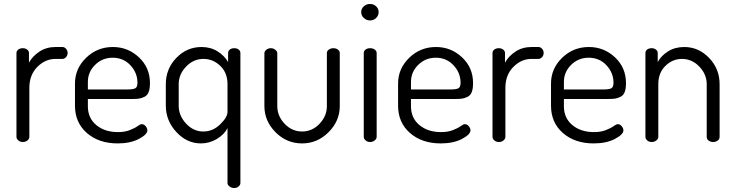

<svg xmlns="http://www.w3.org/2000/svg" viewBox="-20 -716 3707 968"><path d="M63 -26C63 -19.3 66.2 -13.3 72.5 -8C78.8 -2.7 86.3 0 95 0C104.3 0 112.2 -2.7 118.5 -8C124.8 -13.3 128 -19.3 128 -26V-273C128 -316.3 141.3 -351.5 168 -378.5C194.7 -405.5 225.3 -419 260 -419H295C301.7 -419 307.7 -422 313 -428C318.3 -434 321 -441 321 -449C321 -457 318.3 -464 313 -470C307.7 -476 301.7 -479 295 -479H260C229.3 -479 202.3 -471.3 179 -456C155.7 -440.7 138 -422 126 -400V-449C126 -455.7 123 -461.3 117 -466C111 -470.7 103.7 -473 95 -473C85.7 -473 78 -470.7 72 -466C66 -461.3 63 -455.7 63 -449Z M358 -183C358 -126.3 378 -80.5 418 -45.5C458 -10.5 509.7 7 573 7C615.7 7 651.3 -0.5 680 -15.5C708.7 -30.5 723 -45 723 -59C723 -65.7 720.2 -72.5 714.5 -79.5C708.8 -86.5 702.3 -90 695 -90C689.7 -90 682.5 -86.7 673.5 -80C664.5 -73.3 651.5 -66.7 634.5 -60C617.5 -53.3 597.7 -50 575 -50C530.3 -50 493.8 -61.8 465.5 -85.5C437.2 -109.2 423 -140.7 423 -180V-217H649C663 -217 674 -217.7 682 -219C690 -220.3 698.8 -223.3 708.5 -228C718.2 -232.7 725.2 -240.7 729.5 -252C733.8 -263.3 736 -278.3 736 -297C736 -349 717.5 -392.3 680.5 -427C643.5 -461.7 599.7 -479 549 -479C496.3 -479 451.3 -460.8 414 -424.5C376.7 -388.2 358 -345 358 -295ZM423 -265V-303C423 -336.3 435.2 -365 459.5 -389C483.8 -413 513.3 -425 548 -425C584 -425 613.8 -412.3 637.5 -387C661.2 -361.7 673 -332.3 673 -299C673 -285 669.7 -275.8 663 -271.5C656.3 -267.2 643 -265 623 -265Z M816 -183C816 -133 833.7 -88.8 869 -50.5C904.3 -12.2 945.7 7 993 7C1021.7 7 1048.5 -0.5 1073.5 -15.5C1098.5 -30.5 1116.3 -48.7 1127 -70V207C1127 213 1130.3 218.7 1137 224C1143.7 229.3 1151.7 232 1161 232C1169.7 232 1177 229.3 1183 224C1189 218.7 1192 213 1192 207V-449C1192 -455.7 1189.2 -461.3 1183.5 -466C1177.8 -470.7 1170.3 -473 1161 -473C1151.7 -473 1144.2 -470.7 1138.5 -466C1132.8 -461.3 1130 -455.7 1130 -449V-403C1118 -424.3 1100.3 -442.3 1077 -457C1053.7 -471.7 1026.7 -479 996 -479C946.7 -479 904.3 -460.7 869 -424C833.7 -387.3 816 -343.3 816 -292ZM881 -183V-292C881 -324.7 893.3 -354 918 -380C942.7 -406 972 -419 1006 -419C1038 -419 1066.2 -407.3 1090.5 -384C1114.8 -360.7 1127 -330 1127 -292V-152C1127 -134 1114.7 -113 1090 -89C1065.3 -65 1037 -53 1005 -53C971.7 -53 942.7 -66.3 918 -93C893.3 -119.7 881 -149.7 881 -183Z M1313 -181C1313 -131 1331.7 -87.2 1369 -49.5C1406.3 -11.8 1451 7 1503 7C1554.3 7 1598.8 -11.8 1636.5 -49.5C1674.2 -87.2 1693 -131 1693 -181V-449C1693 -455.7 1689.8 -461.3 1683.5 -466C1677.2 -470.7 1669.7 -473 1661 -473C1652.3 -473 1644.7 -470.7 1638 -466C1631.3 -461.3 1628 -455.7 1628 -449V-181C1628 -147.7 1615.7 -118 1591 -92C1566.3 -66 1537 -53 1503 -53C1469 -53 1439.7 -66 1415 -92C1390.3 -118 1378 -147.7 1378 -181V-448C1378 -454 1374.7 -459.7 1368 -465C1361.3 -470.3 1354 -473 1346 -473C1336.7 -473 1328.8 -470.3 1322.5 -465C1316.2 -459.7 1313 -454 1313 -448Z M1801 -655C1801 -643.7 1805.3 -633.8 1814 -625.5C1822.7 -617.2 1833.3 -613 1846 -613C1858 -613 1868.2 -617.2 1876.5 -625.5C1884.8 -633.8 1889 -643.7 1889 -655C1889 -666.3 1884.8 -676 1876.5 -684C1868.2 -692 1858 -696 1846 -696C1833.3 -696 1822.7 -692 1814 -684C1805.3 -676 1801 -666.3 1801 -655ZM1814 -26C1814 -19.3 1817.2 -13.3 1823.5 -8C1829.8 -2.7 1837.3 0 1846 0C1854.7 0 1862.3 -2.7 1869 -8C1875.7 -13.3 1879 -19.3 1879 -26V-449C1879 -455.7 1875.8 -461.3 1869.5 -466C1863.2 -470.7 1855.3 -473 1846 -473C1836.7 -473 1829 -470.7 1823 -466C1817 -461.3 1814 -455.7 1814 -449Z M1987 -183C1987 -126.3 2007 -80.5 2047 -45.5C2087 -10.5 2138.7 7 2202 7C2244.7 7 2280.3 -0.5 2309 -15.5C2337.7 -30.5 2352 -45 2352 -59C2352 -65.7 2349.2 -72.5 2343.5 -79.5C2337.8 -86.5 2331.3 -90 2324 -90C2318.7 -90 2311.5 -86.7 2302.5 -80C2293.5 -73.3 2280.5 -66.7 2263.5 -60C2246.5 -53.3 2226.7 -50 2204 -50C2159.3 -50 2122.8 -61.8 2094.5 -85.5C2066.2 -109.2 2052 -140.7 2052 -180V-217H2278C2292 -217 2303 -217.7 2311 -219C2319 -220.3 2327.8 -223.3 2337.5 -228C2347.2 -232.7 2354.2 -240.7 2358.5 -252C2362.8 -263.3 2365 -278.3 2365 -297C2365 -349 2346.5 -392.3 2309.5 -427C2272.5 -461.7 2228.7 -479 2178 -479C2125.3 -479 2080.3 -460.8 2043 -424.5C2005.7 -388.2 1987 -345 1987 -295ZM2052 -265V-303C2052 -336.3 2064.2 -365 2088.5 -389C2112.8 -413 2142.3 -425 2177 -425C2213 -425 2242.8 -412.3 2266.5 -387C2290.2 -361.7 2302 -332.3 2302 -299C2302 -285 2298.7 -275.8 2292 -271.5C2285.3 -267.2 2272 -265 2252 -265Z M2463 -26C2463 -19.3 2466.2 -13.3 2472.5 -8C2478.8 -2.7 2486.3 0 2495 0C2504.3 0 2512.2 -2.7 2518.5 -8C2524.8 -13.3 2528 -19.3 2528 -26V-273C2528 -316.3 2541.3 -351.5 2568 -378.5C2594.7 -405.5 2625.3 -419 2660 -419H2695C2701.7 -419 2707.7 -422 2713 -428C2718.3 -434 2721 -441 2721 -449C2721 -457 2718.3 -464 2713 -470C2707.7 -476 2701.7 -479 2695 -479H2660C2629.3 -479 2602.3 -471.3 2579 -456C2555.7 -440.7 2538 -422 2526 -400V-449C2526 -455.7 2523 -461.3 2517 -466C2511 -470.7 2503.7 -473 2495 -473C2485.7 -473 2478 -470.7 2472 -466C2466 -461.3 2463 -455.7 2463 -449Z M2758 -183C2758 -126.3 2778 -80.5 2818 -45.5C2858 -10.5 2909.7 7 2973 7C3015.7 7 3051.3 -0.5 3080 -15.5C3108.7 -30.5 3123 -45 3123 -59C3123 -65.7 3120.2 -72.5 3114.5 -79.5C3108.8 -86.5 3102.3 -90 3095 -90C3089.7 -90 3082.5 -86.7 3073.5 -80C3064.5 -73.3 3051.5 -66.7 3034.5 -60C3017.5 -53.3 2997.7 -50 2975 -50C2930.3 -50 2893.8 -61.8 2865.5 -85.5C2837.2 -109.2 2823 -140.7 2823 -180V-217H3049C3063 -217 3074 -217.7 3082 -219C3090 -220.3 3098.8 -223.3 3108.5 -228C3118.2 -232.7 3125.2 -240.7 3129.5 -252C3133.8 -263.3 3136 -278.3 3136 -297C3136 -349 3117.5 -392.3 3080.5 -427C3043.5 -461.7 2999.7 -479 2949 -479C2896.3 -479 2851.3 -460.8 2814 -424.5C2776.7 -388.2 2758 -345 2758 -295ZM2823 -265V-303C2823 -336.3 2835.2 -365 2859.5 -389C2883.8 -413 2913.3 -425 2948 -425C2984 -425 3013.8 -412.3 3037.5 -387C3061.2 -361.7 3073 -332.3 3073 -299C3073 -285 3069.7 -275.8 3063 -271.5C3056.3 -267.2 3043 -265 3023 -265Z M3234 -26C3234 -19.3 3237 -13.3 3243 -8C3249 -2.7 3256.7 0 3266 0C3274.7 0 3282.3 -2.7 3289 -8C3295.7 -13.3 3299 -19.3 3299 -26V-292C3299 -330 3311 -360.7 3335 -384C3359 -407.3 3386.7 -419 3418 -419C3452 -419 3481.3 -406 3506 -380C3530.7 -354 3543 -324.7 3543 -292V-26C3543 -18 3546.3 -11.7 3553 -7C3559.7 -2.3 3567 0 3575 0C3583.7 0 3591.3 -2.3 3598 -7C3604.7 -11.7 3608 -18 3608 -26V-292C3608 -343.3 3590.3 -387.3 3555 -424C3519.7 -460.7 3478 -479 3430 -479C3398.7 -479 3371.3 -471.7 3348 -457C3324.7 -442.3 3307.3 -424.3 3296 -403V-449C3296 -455.7 3293 -461.3 3287 -466C3281 -470.7 3274 -473 3266 -473C3256.7 -473 3249 -470.8 3243 -466.5C3237 -462.2 3234 -456.3 3234 -449Z"/></svg>

Font: Terminal Dosis
Style: Book
Weight: 400
Designer: EdgarTolentino, PabloImpallari, IginoMarini
Foundry: EdgarTolentino, PabloImpallari, IginoMarini
Version: Version 1.006